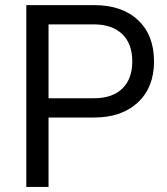

<svg xmlns="http://www.w3.org/2000/svg" viewBox="-20 -739 661 759"><path d="M351.6 -718.8Q462.9 -718.8 525.9 -659.2Q588.9 -599.6 588.9 -496.1Q588.9 -393.6 524.9 -334Q460.9 -274.4 351.6 -274.4H171.9V0H84V-718.8ZM171.9 -350.6H351.6Q423.8 -350.6 463.4 -388.7Q502.9 -426.8 502.9 -496.1Q502.9 -566.4 462.9 -604.5Q422.9 -642.6 351.6 -642.6H171.9Z"/></svg>

Font: Min Sans
Style: Regular
Weight: 400
Designer: Jinseong-Kim, NotoSansCJK, Nunito
Foundry: Jinseong-Kim
Version: Version 1.400;Glyphs 3.1.2 (3151)